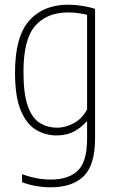

<svg xmlns="http://www.w3.org/2000/svg" viewBox="-20 -568 497 818"><path d="M196 230Q166 230 132.8 224.2Q99.5 218.5 74 208V174Q107 186 137.2 191.5Q167.5 197 196 197Q272.5 197 311.8 158.8Q351 120.5 351 23V-50H348Q330 -27.5 297.8 -9.2Q265.5 9 221 9Q174 9 133.8 -14.8Q93.5 -38.5 68.8 -96.8Q44 -155 44 -259Q44 -411.5 104.2 -479.8Q164.5 -548 271 -548Q299.5 -548 331.8 -542.8Q364 -537.5 385 -530V21Q385 135 336.8 182.5Q288.5 230 196 230ZM223 -24Q260.5 -24 296 -44Q331.5 -64 351 -102V-505Q336 -509 313.8 -512Q291.5 -515 271 -515Q179.5 -515 129.8 -457.8Q80 -400.5 80 -263Q80 -165.5 99.2 -114Q118.5 -62.5 151 -43.2Q183.5 -24 223 -24Z"/></svg>

Font: Encode Sans Condensed Condensed Thin
Style: Regular
Weight: 100
Width: 3
Designer: Multiple Designers
Foundry: Impallari Type
Version: Version 3.000; ttfautohint (v1.8.3) -l 8 -r 50 -G 200 -x 14 